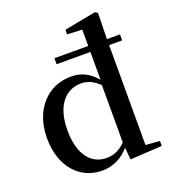

<svg xmlns="http://www.w3.org/2000/svg" viewBox="-148 -924 942 1051"><g transform="rotate(-20 323.0 -398.5)"><path d="M619 0V-29L537 -35V-617H613V-652H537L540 -804L525 -813L341 -778V-751L428 -747V-652H231V-617H428V-455C386 -505 338 -527 281 -527C148 -527 43 -424 43 -253C43 -87 139 16 268 16C329 16 383 -9 427 -59L433 11ZM163 -257C163 -405 234 -473 320 -473C357 -473 390 -458 425 -425V-91C390 -55 355 -41 314 -41C228 -41 163 -109 163 -257Z"/></g></svg>

Font: Noto Serif JP SemiBold
Style: Regular
Weight: 600
Designer: Ryoko NISHIZUKA 西塚涼子 (kana & ideographs); Frank Grießhammer (Latin, Greek & Cyrillic); Wenlong ZHANG 张文龙 (bopomofo); San
Foundry: Adobe
Version: Version 2.001;hotconv 1.1.0;makeotfexe 2.6.0